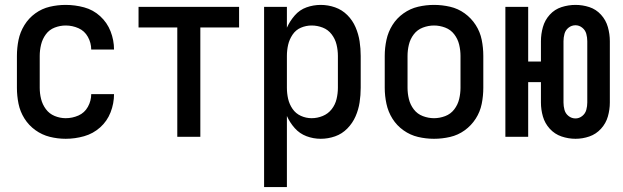

<svg xmlns="http://www.w3.org/2000/svg" viewBox="-20 -558 2540 783"><path d="M248 8Q286 8 323 -2.5Q360 -13 388.5 -38.5Q417 -64 431 -100Q445 -136 445 -174H352Q352 -147 338.5 -122.5Q325 -98 300 -87Q275 -76 248 -76Q225 -76 203 -85Q181 -94 167 -113Q153 -132 147.5 -154.5Q142 -177 142 -200V-330Q142 -353 147.5 -376Q153 -399 167 -418Q181 -437 203 -445.5Q225 -454 248 -454Q275 -454 300 -443Q325 -432 338.5 -407.5Q352 -383 352 -356H445Q445 -394 431 -430Q417 -466 388.5 -492Q360 -518 323 -528Q286 -538 248 -538Q215 -538 183 -530.5Q151 -523 124 -503.5Q97 -484 79.5 -455.5Q62 -427 55.5 -395Q49 -363 49 -330V-200Q49 -167 55.5 -135Q62 -103 79.5 -75Q97 -47 124 -27.5Q151 -8 183 0Q215 8 248 8Z M703 0H797V-446H955V-530H545V-446H703Z M1057 205H1150V-85Q1162 -58 1182 -35.5Q1202 -13 1230 -2.5Q1258 8 1288 8Q1318 8 1346.5 -2Q1375 -12 1396.5 -34Q1418 -56 1430 -83.5Q1442 -111 1446.5 -140.5Q1451 -170 1451 -200V-330Q1451 -360 1446.5 -389.5Q1442 -419 1430 -447Q1418 -475 1396.5 -496.5Q1375 -518 1346.5 -528Q1318 -538 1288 -538Q1258 -538 1230 -528Q1202 -518 1182 -495Q1162 -472 1150 -445V-530H1057ZM1251 -76Q1228 -76 1207 -85.5Q1186 -95 1173 -114Q1160 -133 1155 -155Q1150 -177 1150 -200V-330Q1150 -353 1155 -375Q1160 -397 1173 -416.5Q1186 -436 1207 -445Q1228 -454 1251 -454Q1274 -454 1296 -445.5Q1318 -437 1332.5 -418Q1347 -399 1352.5 -376Q1358 -353 1358 -330V-200Q1358 -177 1352.5 -154Q1347 -131 1332.5 -112.5Q1318 -94 1296 -85Q1274 -76 1251 -76Z M1750 8Q1783 8 1815.5 0.5Q1848 -7 1875 -26.5Q1902 -46 1920 -74Q1938 -102 1944.5 -134.5Q1951 -167 1951 -200V-330Q1951 -363 1944.5 -395.5Q1938 -428 1920 -456Q1902 -484 1875 -503.5Q1848 -523 1815.5 -530.5Q1783 -538 1750 -538Q1717 -538 1685 -530.5Q1653 -523 1625.5 -503.5Q1598 -484 1580.5 -456Q1563 -428 1556 -395.5Q1549 -363 1549 -330V-200Q1549 -167 1556 -134.5Q1563 -102 1580.5 -74Q1598 -46 1625.5 -26.5Q1653 -7 1685 0.5Q1717 8 1750 8ZM1750 -76Q1727 -76 1704.5 -84.5Q1682 -93 1667.5 -112Q1653 -131 1647.5 -154Q1642 -177 1642 -200V-330Q1642 -353 1647.5 -376Q1653 -399 1667.5 -418Q1682 -437 1704.5 -445.5Q1727 -454 1750 -454Q1773 -454 1795.5 -445.5Q1818 -437 1832.5 -418Q1847 -399 1852.5 -376Q1858 -353 1858 -330V-200Q1858 -177 1852.5 -154Q1847 -131 1832.5 -112Q1818 -93 1795.5 -84.5Q1773 -76 1750 -76Z M2327 8Q2356 8 2383.5 -1.5Q2411 -11 2431 -33Q2451 -55 2459 -83Q2467 -111 2467 -140V-390Q2467 -419 2459 -447.5Q2451 -476 2431 -498Q2411 -520 2383.5 -529Q2356 -538 2327 -538Q2298 -538 2270 -529Q2242 -520 2222 -498Q2202 -476 2194 -447.5Q2186 -419 2186 -390V-307H2134V-530H2041V0H2134V-223H2186V-140Q2186 -111 2194 -83Q2202 -55 2222 -33Q2242 -11 2270 -1.5Q2298 8 2327 8ZM2327 -75Q2311 -75 2298.5 -85Q2286 -95 2282 -110Q2278 -125 2278 -140V-390Q2278 -405 2282 -420Q2286 -435 2298.5 -445Q2311 -455 2327 -455Q2342 -455 2354.5 -445Q2367 -435 2371 -420Q2375 -405 2375 -390V-140Q2375 -125 2371 -110Q2367 -95 2354.5 -85Q2342 -75 2327 -75Z"/></svg>

Font: Iosevka SS08 Medium
Style: Regular
Weight: 500
Monospace: yes
Designer: Belleve Invis
Foundry: Belleve Invis
Version: Version 3.4.3; ttfautohint (v1.8.3)